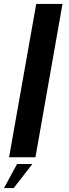

<svg xmlns="http://www.w3.org/2000/svg" viewBox="-24 -805 354 983"><path d="M22.5 0H157.5L296 -785H161.5ZM-3.5 158H46L142 34.5H63.5Z"/></svg>

Font: Anybody Expanded Medium
Style: Italic
Weight: 500
Width: 7
Italic angle: -10°
Version: Version 1.113;gftools[0.9.25]